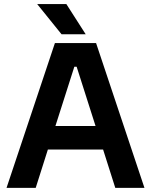

<svg xmlns="http://www.w3.org/2000/svg" viewBox="-20 -912 733 932"><path d="M11.7 0H153.3L212.4 -186H480.5L539.6 0H681.2L446.3 -703.1H246.6ZM160.6 -892.1 278.8 -745.6H396L302.2 -892.1ZM249 -300.3 340.8 -587.9H352.1L443.8 -300.3Z"/></svg>

Font: Faust Sans Bold
Style: Regular
Weight: 700
Designer: Andreas Faust
Version: Version 1.003;Glyphs 3.1.2 (3151)